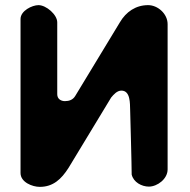

<svg xmlns="http://www.w3.org/2000/svg" viewBox="-20 -727 740 748"><path d="M130 -707C105 -707 60 -685 60 -653V-53C60 -17 106 1 135 1C187 1 219 -29 247 -73C272 -114 388 -306 413 -347C423 -359 436 -374 453 -374C489 -374 486 -322 487 -300C488 -262 493 -85 493 -47C500 -17 532 0 560 0C593 0 633 -30 633 -67V-633C633 -673 595 -707 557 -707C509 -707 471 -681 447 -640L273 -353C264 -338 249 -333 233 -333C218 -333 203 -341 203 -360V-640C203 -670 160 -707 130 -707Z"/></svg>

Font: Asimov Print
Style: Regular
Weight: 500
Designer: Google
Version: Version 2.000980: 2014